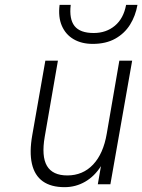

<svg xmlns="http://www.w3.org/2000/svg" viewBox="-20 -762 588 794"><path d="M247 12Q191 12 157 -12.2Q123 -36.5 112 -84.8Q101 -133 113.5 -203.5L167.5 -511H219.5L165 -196.5Q151 -115.5 174.2 -76Q197.5 -36.5 258.5 -36.5Q322.5 -36.5 365 -81.5Q407.5 -126.5 421.5 -209.5L473.5 -511H526.5L436.5 0H384.5L397.5 -75Q371 -33 332 -10.5Q293 12 247 12ZM363.5 -580.5Q317.5 -580.5 284.5 -599.8Q251.5 -619 235.8 -655.2Q220 -691.5 226.5 -742H272.5Q265.5 -683.5 288.2 -654.5Q311 -625.5 367.5 -625.5Q419 -625.5 455 -655.5Q491 -685.5 501.5 -742H548.5Q540.5 -696.5 517.8 -660Q495 -623.5 456.5 -602Q418 -580.5 363.5 -580.5Z"/></svg>

Font: Overpass ExtraLight
Style: Italic
Weight: 250
Italic angle: -10°
Designer: Delve Withrington, Dave Bailey, Thomas Jockin
Foundry: Delve Fonts LLC
Version: Version 4.000